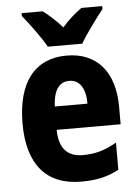

<svg xmlns="http://www.w3.org/2000/svg" viewBox="-55 -808 616 861"><g transform="rotate(-5 253.5 -378.0)"><path d="M179 -606H334C358 -648 408 -715 438 -753V-766H344C317 -746 286 -721 256 -686C227 -720 195 -747 170 -766H75V-753C105 -717 158 -645 179 -606ZM259 -559C117 -559 36 -459 36 -272C36 -89 118 10 277 10C345 10 398 -2 446 -29V-151C393 -120 348 -108 293 -108C223 -108 187 -149 186 -231H474V-310C474 -467 395 -559 259 -559ZM261 -445C308 -445 334 -405 334 -336H187C190 -415 220 -445 261 -445Z"/></g></svg>

Font: Noto Sans Sinhala UI Condensed ExtraBold
Style: Regular
Weight: 800
Width: 3
Designer: Jelle Bosma - Monotype Design Team
Foundry: Monotype Imaging Inc.
Version: Version 2.006